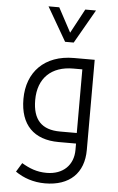

<svg xmlns="http://www.w3.org/2000/svg" viewBox="-64 -804 668 1088"><g transform="rotate(5 269.5 -260.5)"><path d="M437 -761H376L302 -623L228 -761H167L278 -569H327ZM234 240C374 240 454 162 454 31V-482H336C169 -482 71 -379 71 -226C71 -79 150 0 291 0H390V36C390 122 332 180 238 180C182 180 140 163 96 137L65 188C111 220 168 240 234 240ZM389 -60H294C189 -60 138 -114 138 -226C138 -351 214 -422 337 -422H389Z"/></g></svg>

Font: Noto Kufi Arabic Light
Style: Regular
Weight: 300
Designer: Monotype Design Team, David Williams, Khaled Hosny
Foundry: Google LLC
Version: Version 2.109